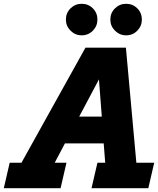

<svg xmlns="http://www.w3.org/2000/svg" viewBox="-70 -991 832 1011"><path d="M443 -134H484L476 -236H272L218 -134H280L249 0H-50L-19 -134H43L380 -740H593L648 -134H742L711 0H412ZM347 -377H466L451 -573ZM360 -971Q395 -971 419 -947Q443 -923 443 -888Q443 -854 419 -829.5Q395 -805 360 -805Q326 -805 301.5 -829.5Q277 -854 277 -888Q277 -923 301.5 -947Q326 -971 360 -971ZM594 -971Q629 -971 653 -947Q677 -923 677 -888Q677 -854 653 -829.5Q629 -805 594 -805Q560 -805 535.5 -829.5Q511 -854 511 -888Q511 -923 535.5 -947Q560 -971 594 -971Z"/></svg>

Font: Arvo
Style: Bold Italic
Weight: 700
Italic angle: -13°
Designer: Anton Koovit (Cyrillic Expansion: Cyreal)
Foundry: Anton Koovit, Yassin Baggar
Version: Version 3.000